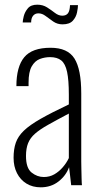

<svg xmlns="http://www.w3.org/2000/svg" viewBox="-20 -791 419 820"><path d="M154 9Q119 9 93 -7Q67 -23 52.5 -51.5Q38 -80 38 -117Q38 -154 47.5 -181.5Q57 -209 82 -233Q107 -257 153.5 -283.5Q200 -310 274 -345V-386Q274 -449 266.5 -484Q259 -519 241.5 -533Q224 -547 194 -547Q171 -547 150 -539Q129 -531 115.5 -507.5Q102 -484 102 -438V-423H50Q50 -506 83.5 -546.5Q117 -587 196 -587Q269 -587 298 -541Q327 -495 327 -392V-101Q327 -93 327.5 -70.5Q328 -48 328.5 -27Q329 -6 330 0H284Q282 -21 279 -44Q276 -67 275 -77Q262 -41 230 -16Q198 9 154 9ZM167 -35Q192 -35 212 -46.5Q232 -58 248 -76.5Q264 -95 274 -116V-306Q221 -278 185.5 -258Q150 -238 129.5 -220Q109 -202 100 -179.5Q91 -157 91 -125Q91 -73 115 -54Q139 -35 167 -35ZM247 -687Q225 -687 207.5 -699Q190 -711 175 -722.5Q160 -734 144 -734Q130 -734 121.5 -724Q113 -714 113 -695H77Q77 -704 81.5 -722Q86 -740 99 -755.5Q112 -771 139 -771Q163 -771 181 -759.5Q199 -748 214.5 -736Q230 -724 246 -724Q262 -724 270 -734Q278 -744 279 -769H313Q313 -758 309 -738Q305 -718 291 -702.5Q277 -687 247 -687Z"/></svg>

Font: Oswald ExtraLight
Style: Regular
Weight: 250
Designer: Vernon Adams
Foundry: Vernon Adams
Version: Version 4.100; ttfautohint (v1.8.1.43-b0c9)